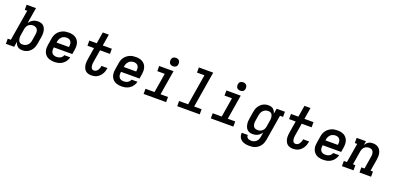

<svg xmlns="http://www.w3.org/2000/svg" viewBox="1 -1881 6591 3221"><g transform="rotate(20 3296.5 -271.0)"><path d="M286 8Q262 8 239.5 1.5Q217 -5 200 -19.5Q183 -34 172.5 -54.5Q162 -75 157 -97L141 0H-7V-92H48L140 -643H96V-735H263L216 -451Q229 -472 247 -489Q265 -506 286.5 -517.5Q308 -529 331 -533.5Q354 -538 377 -538Q405 -538 431 -529.5Q457 -521 475 -502.5Q493 -484 503 -459.5Q513 -435 516.5 -408.5Q520 -382 518 -354Q516 -326 512 -298L493 -188Q489 -163 481.5 -138.5Q474 -114 460.5 -91Q447 -68 428 -48.5Q409 -29 385.5 -16Q362 -3 336.5 2.5Q311 8 286 8ZM258 -84Q273 -84 289 -87.5Q305 -91 319.5 -98.5Q334 -106 346 -117.5Q358 -129 367 -143Q376 -157 380.5 -172.5Q385 -188 388 -203L406 -313Q410 -337 409 -361.5Q408 -386 397 -405.5Q386 -425 365 -435.5Q344 -446 319 -446Q319 -446 319 -446Q319 -446 319 -446Q297 -446 275.5 -439Q254 -432 237 -417Q220 -402 210.5 -381Q201 -360 197 -339L179 -229Q176 -212 175 -195.5Q174 -179 176 -163Q178 -147 183.5 -132Q189 -117 199.5 -105.5Q210 -94 225.5 -89Q241 -84 258 -84Z M860 8Q836 8 812.5 5Q789 2 767.5 -5.5Q746 -13 727.5 -26Q709 -39 695.5 -56Q682 -73 673 -94Q664 -115 660.5 -138Q657 -161 658.5 -184.5Q660 -208 664 -232L682 -342Q686 -369 695.5 -396Q705 -423 722 -446.5Q739 -470 762.5 -488.5Q786 -507 812 -518.5Q838 -530 866 -534Q894 -538 921 -538Q952 -538 982.5 -532Q1013 -526 1038.5 -511Q1064 -496 1082 -472.5Q1100 -449 1108.5 -420.5Q1117 -392 1117 -360.5Q1117 -329 1112 -298L1099 -219H769V-217Q765 -192 766.5 -167.5Q768 -143 779.5 -123.5Q791 -104 813 -94Q835 -84 860 -84Q877 -84 895.5 -87Q914 -90 931 -99Q948 -108 961 -122.5Q974 -137 979 -156H1086Q1077 -119 1055.5 -86.5Q1034 -54 1001.5 -31.5Q969 -9 932.5 -0.5Q896 8 860 8ZM785 -311H1006V-313Q1010 -337 1009 -361.5Q1008 -386 997 -406Q986 -426 964.5 -436Q943 -446 919 -446Q903 -446 887.5 -443Q872 -440 857 -432.5Q842 -425 829.5 -413Q817 -401 808.5 -387Q800 -373 795 -358Q790 -343 787 -327Z M1518 8Q1489 8 1462 0Q1435 -8 1415.5 -25.5Q1396 -43 1385 -68Q1374 -93 1369.5 -121Q1365 -149 1367 -177.5Q1369 -206 1374 -234L1407 -438H1290V-530H1422L1456 -735H1564L1530 -530H1692V-438H1515L1479 -219Q1477 -205 1475.5 -190.5Q1474 -176 1474.5 -162Q1475 -148 1478 -134Q1481 -120 1487.5 -108.5Q1494 -97 1506.5 -90.5Q1519 -84 1533 -84Q1546 -84 1558.5 -88.5Q1571 -93 1581 -101.5Q1591 -110 1598.5 -121.5Q1606 -133 1611.5 -145Q1617 -157 1620.5 -169Q1624 -181 1626 -194Q1626 -195 1626.5 -196.5Q1627 -198 1627 -200H1734Q1733 -197 1733 -194.5Q1733 -192 1732 -190Q1728 -164 1719.5 -139Q1711 -114 1696.5 -90.5Q1682 -67 1662.5 -47.5Q1643 -28 1619 -15Q1595 -2 1569 3Q1543 8 1518 8Z M2060 8Q2036 8 2012.5 5Q1989 2 1967.5 -5.5Q1946 -13 1927.5 -26Q1909 -39 1895.5 -56Q1882 -73 1873 -94Q1864 -115 1860.5 -138Q1857 -161 1858.5 -184.5Q1860 -208 1864 -232L1882 -342Q1886 -369 1895.5 -396Q1905 -423 1922 -446.5Q1939 -470 1962.5 -488.5Q1986 -507 2012 -518.5Q2038 -530 2066 -534Q2094 -538 2121 -538Q2152 -538 2182.5 -532Q2213 -526 2238.5 -511Q2264 -496 2282 -472.5Q2300 -449 2308.5 -420.5Q2317 -392 2317 -360.5Q2317 -329 2312 -298L2299 -219H1969V-217Q1965 -192 1966.5 -167.5Q1968 -143 1979.5 -123.5Q1991 -104 2013 -94Q2035 -84 2060 -84Q2077 -84 2095.5 -87Q2114 -90 2131 -99Q2148 -108 2161 -122.5Q2174 -137 2179 -156H2286Q2277 -119 2255.5 -86.5Q2234 -54 2201.5 -31.5Q2169 -9 2132.5 -0.5Q2096 8 2060 8ZM1985 -311H2206V-313Q2210 -337 2209 -361.5Q2208 -386 2197 -406Q2186 -426 2164.5 -436Q2143 -446 2119 -446Q2103 -446 2087.5 -443Q2072 -440 2057 -432.5Q2042 -425 2029.5 -413Q2017 -401 2008.5 -387Q2000 -373 1995 -358Q1990 -343 1987 -327Z M2452 0V-92H2613L2670 -438H2537V-530H2793L2721 -92H2854V0ZM2756 -605Q2738 -605 2721.5 -611.5Q2705 -618 2695 -631.5Q2685 -645 2682.5 -662.5Q2680 -680 2683 -698Q2685 -711 2691 -722.5Q2697 -734 2708 -741.5Q2719 -749 2731.5 -752Q2744 -755 2756 -755Q2774 -755 2790.5 -748.5Q2807 -742 2817 -728.5Q2827 -715 2830 -697.5Q2833 -680 2830 -662Q2828 -649 2821.5 -637.5Q2815 -626 2804.5 -618.5Q2794 -611 2781.5 -608Q2769 -605 2756 -605Z M3052 0V-92H3213L3304 -643H3171V-735H3427L3321 -92H3454V0Z M3652 0V-92H3813L3870 -438H3737V-530H3993L3921 -92H4054V0ZM3956 -605Q3938 -605 3921.5 -611.5Q3905 -618 3895 -631.5Q3885 -645 3882.5 -662.5Q3880 -680 3883 -698Q3885 -711 3891 -722.5Q3897 -734 3908 -741.5Q3919 -749 3931.5 -752Q3944 -755 3956 -755Q3974 -755 3990.5 -748.5Q4007 -742 4017 -728.5Q4027 -715 4030 -697.5Q4033 -680 4030 -662Q4028 -649 4021.5 -637.5Q4015 -626 4004.5 -618.5Q3994 -611 3981.5 -608Q3969 -605 3956 -605Z M4419 213Q4393 213 4368 210Q4343 207 4319.5 199Q4296 191 4276.5 177.5Q4257 164 4243.5 144Q4230 124 4224.5 99Q4219 74 4223 49H4330Q4327 66 4334.5 81.5Q4342 97 4355 105.5Q4368 114 4385 117.5Q4402 121 4419 121Q4442 121 4465 112.5Q4488 104 4505.5 87Q4523 70 4532.5 47.5Q4542 25 4546 2L4559 -79Q4546 -58 4528 -41Q4510 -24 4488.5 -12.5Q4467 -1 4444 3.5Q4421 8 4398 8Q4370 8 4344.5 -0.5Q4319 -9 4300.5 -27.5Q4282 -46 4272.5 -70.5Q4263 -95 4259 -121.5Q4255 -148 4257 -176Q4259 -204 4264 -232L4282 -342Q4286 -367 4293.5 -391.5Q4301 -416 4314.5 -439Q4328 -462 4347.5 -481.5Q4367 -501 4390 -514Q4413 -527 4438.5 -532.5Q4464 -538 4489 -538Q4513 -538 4535.5 -531.5Q4558 -525 4575 -510.5Q4592 -496 4602.5 -475.5Q4613 -455 4618 -433L4634 -530H4782V-438H4727L4652 17Q4647 44 4638 70Q4629 96 4613 119.5Q4597 143 4574.5 162Q4552 181 4526 192.5Q4500 204 4473 208.5Q4446 213 4419 213ZM4456 -84Q4471 -84 4485 -86.5Q4499 -89 4512.5 -96Q4526 -103 4538 -113Q4550 -123 4558 -136Q4566 -149 4571 -163Q4576 -177 4578 -191L4596 -301Q4599 -318 4600 -334.5Q4601 -351 4599 -367Q4597 -383 4591.5 -398Q4586 -413 4575.5 -424.5Q4565 -436 4549.5 -441Q4534 -446 4517 -446Q4502 -446 4486 -442.5Q4470 -439 4455.5 -431.5Q4441 -424 4429 -412.5Q4417 -401 4408.5 -387Q4400 -373 4395 -357.5Q4390 -342 4387 -327L4369 -217Q4366 -201 4365.5 -184.5Q4365 -168 4368 -153Q4371 -138 4378 -124.5Q4385 -111 4397 -101.5Q4409 -92 4424.5 -88Q4440 -84 4456 -84Q4456 -84 4456 -84Q4456 -84 4456 -84Z M5118 8Q5089 8 5062 0Q5035 -8 5015.5 -25.5Q4996 -43 4985 -68Q4974 -93 4969.5 -121Q4965 -149 4967 -177.5Q4969 -206 4974 -234L5007 -438H4890V-530H5022L5056 -735H5164L5130 -530H5292V-438H5115L5079 -219Q5077 -205 5075.5 -190.5Q5074 -176 5074.5 -162Q5075 -148 5078 -134Q5081 -120 5087.5 -108.5Q5094 -97 5106.5 -90.5Q5119 -84 5133 -84Q5146 -84 5158.5 -88.5Q5171 -93 5181 -101.5Q5191 -110 5198.5 -121.5Q5206 -133 5211.5 -145Q5217 -157 5220.5 -169Q5224 -181 5226 -194Q5226 -195 5226.5 -196.5Q5227 -198 5227 -200H5334Q5333 -197 5333 -194.5Q5333 -192 5332 -190Q5328 -164 5319.5 -139Q5311 -114 5296.5 -90.5Q5282 -67 5262.5 -47.5Q5243 -28 5219 -15Q5195 -2 5169 3Q5143 8 5118 8Z M5660 8Q5636 8 5612.5 5Q5589 2 5567.5 -5.5Q5546 -13 5527.5 -26Q5509 -39 5495.5 -56Q5482 -73 5473 -94Q5464 -115 5460.5 -138Q5457 -161 5458.5 -184.5Q5460 -208 5464 -232L5482 -342Q5486 -369 5495.5 -396Q5505 -423 5522 -446.5Q5539 -470 5562.5 -488.5Q5586 -507 5612 -518.5Q5638 -530 5666 -534Q5694 -538 5721 -538Q5752 -538 5782.5 -532Q5813 -526 5838.5 -511Q5864 -496 5882 -472.5Q5900 -449 5908.5 -420.5Q5917 -392 5917 -360.5Q5917 -329 5912 -298L5899 -219H5569V-217Q5565 -192 5566.5 -167.5Q5568 -143 5579.5 -123.5Q5591 -104 5613 -94Q5635 -84 5660 -84Q5677 -84 5695.5 -87Q5714 -90 5731 -99Q5748 -108 5761 -122.5Q5774 -137 5779 -156H5886Q5877 -119 5855.5 -86.5Q5834 -54 5801.5 -31.5Q5769 -9 5732.5 -0.5Q5696 8 5660 8ZM5585 -311H5806V-313Q5810 -337 5809 -361.5Q5808 -386 5797 -406Q5786 -426 5764.5 -436Q5743 -446 5719 -446Q5703 -446 5687.5 -443Q5672 -440 5657 -432.5Q5642 -425 5629.5 -413Q5617 -401 5608.5 -387Q5600 -373 5595 -358Q5590 -343 5587 -327Z M5993 0V-92H6048L6106 -438H6063V-530H6229L6217 -460Q6228 -478 6242.5 -493.5Q6257 -509 6275 -519.5Q6293 -530 6313 -534Q6333 -538 6352 -538Q6381 -538 6408 -530Q6435 -522 6455.5 -504.5Q6476 -487 6488.5 -463Q6501 -439 6506 -412Q6511 -385 6509.5 -356Q6508 -327 6504 -298L6470 -92H6513V0H6306V-92H6362L6398 -313Q6401 -329 6402 -344.5Q6403 -360 6400.5 -375Q6398 -390 6391.5 -404Q6385 -418 6374.5 -427.5Q6364 -437 6349 -441.5Q6334 -446 6318 -446Q6297 -446 6275.5 -439Q6254 -432 6237 -417Q6220 -402 6210.5 -381Q6201 -360 6197 -339L6156 -92H6199V0Z"/></g></svg>

Font: Iosevka Slab SmBdExObl
Style: Regular
Weight: 600
Width: 7
Italic angle: -9°
Monospace: yes
Designer: Belleve Invis
Foundry: Belleve Invis
Version: Version 11.1.0; ttfautohint (v1.8.3)